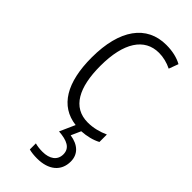

<svg xmlns="http://www.w3.org/2000/svg" viewBox="-250 -588 874 874"><g transform="rotate(45 187.0 -151.0)"><path d="M317 141C317 95 286 65 232 57L253 10C287 8 320 0 346 -14V-62C315 -48 281 -39 246 -39C148 -39 104 -124 104 -262C104 -412 158 -493 251 -493C278 -493 307 -486 333 -473L350 -519C323 -534 289 -542 249 -542C123 -542 49 -441 49 -261C49 -101 105 -5 215 8L182 82C236 86 270 101 270 142C270 180 240 201 194 201C177 201 160 199 146 195V234C160 238 179 240 198 240C272 240 317 203 317 141Z"/></g></svg>

Font: Noto Sans Armenian Condensed Light
Style: Regular
Weight: 300
Width: 3
Designer: Monotype Design Team
Foundry: Monotype Imaging Inc.
Version: Version 2.008